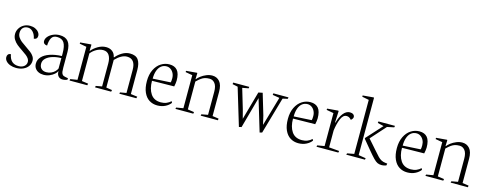

<svg xmlns="http://www.w3.org/2000/svg" viewBox="-25 -1300 5032 1976"><g transform="rotate(15 2491.0 -312.0)"><path d="M290.5 -97.2Q290.5 -122.1 276.9 -143.1Q263.2 -164.1 242.9 -179.9Q222.7 -195.8 189 -218.3Q154.3 -241.2 134.3 -257.3Q114.3 -273.4 100.3 -294.4Q86.4 -315.4 86.4 -340.8Q86.4 -377 105.7 -396.2Q125 -415.5 156.7 -415.5Q187 -415.5 211.2 -390.1Q235.4 -364.7 244.1 -320.3Q281.2 -323.7 281.2 -359.4Q281.2 -379.4 267.6 -397.9Q253.9 -416.5 229.5 -427.7Q205.1 -439 173.8 -439Q136.7 -439 107.4 -422.1Q78.1 -405.3 61.5 -377.4Q44.9 -349.6 44.9 -318.4Q44.9 -286.1 61 -260Q77.1 -233.9 100.3 -214.8Q123.5 -195.8 160.2 -171.4Q190.4 -150.9 207.3 -137.7Q224.1 -124.5 235.4 -108.4Q246.6 -92.3 246.6 -74.2Q246.6 -44.9 224.1 -26.1Q201.7 -7.3 165.5 -7.3Q120.6 -7.3 93.8 -31.2Q66.9 -55.2 57.6 -106Q38.1 -104.5 28.8 -93.8Q19.5 -83 19.5 -65.4Q19.5 -41.5 36.6 -22.5Q53.7 -3.4 82.3 7.1Q110.8 17.6 144.5 17.6Q188 17.6 221.2 2.2Q254.4 -13.2 272.5 -39.3Q290.5 -65.4 290.5 -97.2Z M573.7 -62.5H576.2V-56.2Q576.2 -28.8 592.3 -10Q608.4 8.8 637.7 8.8Q651.9 8.8 665 5.6Q678.2 2.4 687 -1.5L689.5 -18.1L657.2 -24.4Q637.2 -27.8 627.9 -39.6Q618.7 -51.3 616.5 -67.4Q614.3 -83.5 614.3 -111.8V-277.8Q614.3 -353 584.7 -388.9Q555.2 -424.8 494.1 -424.8Q457 -424.8 424.3 -410.6Q391.6 -396.5 371.8 -373.3Q352.1 -350.1 352.1 -325.2Q352.1 -307.1 364.3 -297.4Q376.5 -287.6 394.5 -287.6Q396.5 -340.8 413.6 -370.4Q430.7 -399.9 471.2 -399.9Q524.4 -399.9 547.1 -364.3Q569.8 -328.6 569.8 -252V-223.1Q495.6 -220.2 441.7 -201.4Q387.7 -182.6 359.1 -151.4Q330.6 -120.1 330.6 -79.1Q330.6 -50.8 344.5 -30Q358.4 -9.3 382.3 1.7Q406.2 12.7 436 12.7Q469.7 12.7 499.8 0Q529.8 -12.7 549.6 -30.8Q569.3 -48.8 573.7 -62.5ZM569.8 -90.3Q562 -72.3 545.9 -56.4Q529.8 -40.5 506.6 -30.5Q483.4 -20.5 456.5 -20.5Q422.4 -20.5 402.8 -39.8Q383.3 -59.1 383.3 -92.3Q383.3 -126.5 409.9 -150.9Q436.5 -175.3 479.2 -188Q522 -200.7 569.8 -201.2Z M903.8 -18.1 835.4 -27.8V-321.8Q857.9 -351.6 893.3 -371.8Q928.7 -392.1 965.8 -392.1Q1008.3 -392.1 1029.3 -359.9Q1050.3 -327.6 1050.3 -272.9V-27.8L985.4 -16.1L982.4 0H1154.3L1158.2 -18.1L1095.2 -27.8V-322.3Q1160.6 -390.6 1219.7 -390.6Q1310.1 -390.6 1310.1 -272.9V-27.8L1243.7 -16.1L1241.2 -1.5H1421.9L1427.2 -19.5L1356.4 -28.8V-286.1Q1356.4 -355 1330.6 -392.3Q1304.7 -429.7 1241.2 -429.7Q1198.7 -429.7 1158.7 -405.8Q1118.7 -381.8 1092.8 -349.6H1087.9Q1081.1 -387.2 1054.2 -408.4Q1027.3 -429.7 986.8 -429.7Q943.8 -429.7 902.3 -405.8Q860.8 -381.8 834.5 -349.6H831.1L833 -412.6L830.1 -416.5L714.8 -406.7L713.9 -393.6L788.1 -379.9V-27.8L713.9 -16.1L710.4 0H899.9Z M1789.1 -50.8 1780.8 -66.9Q1762.2 -48.3 1735.4 -37.1Q1708.5 -25.9 1675.3 -25.9Q1602.5 -25.9 1566.9 -78.4Q1531.2 -130.9 1531.2 -216.8L1767.1 -220.2Q1770.5 -233.4 1773.2 -253.2Q1775.9 -272.9 1775.9 -284.2Q1775.9 -358.9 1747.1 -392.8Q1718.3 -426.8 1662.6 -426.8Q1614.3 -426.8 1572.8 -400.1Q1531.2 -373.5 1506.1 -322.3Q1481 -271 1481 -200.7Q1481 -129.4 1502.7 -81.1Q1524.4 -32.7 1562 -9.3Q1599.6 14.2 1647.5 14.2Q1693.8 14.2 1730.5 -3.7Q1767.1 -21.5 1789.1 -50.8ZM1726.1 -295.4Q1726.1 -260.3 1721.2 -251L1532.2 -240.2Q1532.2 -290.5 1545.4 -326.4Q1558.6 -362.3 1582.8 -380.9Q1606.9 -399.4 1638.7 -399.4Q1662.6 -399.4 1682.6 -385.7Q1702.6 -372.1 1714.4 -348.1Q1726.1 -324.2 1726.1 -295.4Z M2032.2 -17.6 1963.9 -27.8V-324.7Q1991.2 -351.1 2010.3 -364.7Q2029.3 -378.4 2050 -384.8Q2070.8 -391.1 2099.1 -391.1Q2133.3 -391.1 2156.2 -362.3Q2179.2 -333.5 2179.2 -272.9V-27.8L2110.8 -15.1L2107.9 0H2292L2293.5 -18.1L2227.5 -27.8V-285.2Q2227.5 -359.9 2197 -394.8Q2166.5 -429.7 2118.7 -429.7Q2086.9 -429.7 2055.4 -416.7Q2023.9 -403.8 1999.8 -385.3Q1975.6 -366.7 1962.9 -350.1H1959.5L1961.4 -412.1L1958.5 -416.5L1843.3 -406.7L1842.3 -393.1L1916.5 -379.9V-27.8L1842.3 -15.1L1838.9 0H2029.3Z M2398.4 -386.2 2518.1 10.7 2544.9 4.4 2636.7 -328.6 2738.8 10.7 2764.2 4.4 2876.5 -387.2 2929.7 -399.4 2932.1 -415.5H2771L2769 -398.4L2842.8 -386.2L2752.4 -74.2L2730.5 -168.5L2663.6 -392.6L2619.6 -383.8L2534.7 -81.1L2509.8 -175.8L2446.8 -387.2L2512.2 -399.4L2514.6 -415.5H2343.3L2341.3 -398.4Z M3291.5 -50.8 3283.2 -66.9Q3264.6 -48.3 3237.8 -37.1Q3210.9 -25.9 3177.7 -25.9Q3105 -25.9 3069.3 -78.4Q3033.7 -130.9 3033.7 -216.8L3269.5 -220.2Q3272.9 -233.4 3275.6 -253.2Q3278.3 -272.9 3278.3 -284.2Q3278.3 -358.9 3249.5 -392.8Q3220.7 -426.8 3165 -426.8Q3116.7 -426.8 3075.2 -400.1Q3033.7 -373.5 3008.5 -322.3Q2983.4 -271 2983.4 -200.7Q2983.4 -129.4 3005.1 -81.1Q3026.9 -32.7 3064.5 -9.3Q3102.1 14.2 3149.9 14.2Q3196.3 14.2 3232.9 -3.7Q3269.5 -21.5 3291.5 -50.8ZM3228.5 -295.4Q3228.5 -260.3 3223.6 -251L3034.7 -240.2Q3034.7 -290.5 3047.9 -326.4Q3061 -362.3 3085.2 -380.9Q3109.4 -399.4 3141.1 -399.4Q3165 -399.4 3185.1 -385.7Q3205.1 -372.1 3216.8 -348.1Q3228.5 -324.2 3228.5 -295.4Z M3578.6 -17.6 3469.2 -26.9V-206.5Q3479 -281.7 3501.2 -333.5Q3523.4 -385.3 3560.1 -385.3Q3575.7 -385.3 3587.2 -379.2Q3598.6 -373 3611.3 -358.4Q3621.1 -364.7 3627.4 -374.8Q3633.8 -384.8 3633.8 -393.1Q3633.8 -409.7 3620.4 -420.2Q3606.9 -430.7 3583.5 -430.7Q3544.9 -430.7 3513.7 -391.6Q3482.4 -352.5 3466.3 -290H3461.9L3467.3 -412.1L3462.4 -416.5L3346.2 -406.7L3344.7 -393.1L3420.9 -378.9V-27.8L3344.7 -14.6L3342.3 0.5H3574.7Z M3858.4 0 3861.3 -16.1 3783.7 -28.8V-637.7L3780.3 -642.1L3664.1 -632.3V-618.7L3736.8 -604.5V-28.8L3663.6 -15.1L3659.2 0ZM4036.1 9.8Q4050.8 9.8 4064.7 6.6Q4078.6 3.4 4086.9 0L4090.3 -20.5L4071.3 -22.5Q4044.9 -25.4 4026.4 -35.4Q4007.8 -45.4 3990 -63.2Q3972.2 -81.1 3937 -122.1L3905.8 -157.7L3847.2 -224.1L3990.2 -383.8L4063.5 -399.4L4066.9 -416H3890.6L3888.2 -399.4L3953.6 -383.3L3801.3 -215.8V-207.5L3880.9 -111.3Q3926.3 -56.6 3950 -32.5Q3973.6 -8.3 3992.2 0.7Q4010.7 9.8 4036.1 9.8Z M4452.6 -50.8 4444.3 -66.9Q4425.8 -48.3 4398.9 -37.1Q4372.1 -25.9 4338.9 -25.9Q4266.1 -25.9 4230.5 -78.4Q4194.8 -130.9 4194.8 -216.8L4430.7 -220.2Q4434.1 -233.4 4436.8 -253.2Q4439.5 -272.9 4439.5 -284.2Q4439.5 -358.9 4410.6 -392.8Q4381.8 -426.8 4326.2 -426.8Q4277.8 -426.8 4236.3 -400.1Q4194.8 -373.5 4169.7 -322.3Q4144.5 -271 4144.5 -200.7Q4144.5 -129.4 4166.3 -81.1Q4188 -32.7 4225.6 -9.3Q4263.2 14.2 4311 14.2Q4357.4 14.2 4394 -3.7Q4430.7 -21.5 4452.6 -50.8ZM4389.6 -295.4Q4389.6 -260.3 4384.8 -251L4195.8 -240.2Q4195.8 -290.5 4209 -326.4Q4222.2 -362.3 4246.3 -380.9Q4270.5 -399.4 4302.2 -399.4Q4326.2 -399.4 4346.2 -385.7Q4366.2 -372.1 4377.9 -348.1Q4389.6 -324.2 4389.6 -295.4Z M4695.8 -17.6 4627.4 -27.8V-324.7Q4654.8 -351.1 4673.8 -364.7Q4692.9 -378.4 4713.6 -384.8Q4734.4 -391.1 4762.7 -391.1Q4796.9 -391.1 4819.8 -362.3Q4842.8 -333.5 4842.8 -272.9V-27.8L4774.4 -15.1L4771.5 0H4955.6L4957 -18.1L4891.1 -27.8V-285.2Q4891.1 -359.9 4860.6 -394.8Q4830.1 -429.7 4782.2 -429.7Q4750.5 -429.7 4719 -416.7Q4687.5 -403.8 4663.3 -385.3Q4639.2 -366.7 4626.5 -350.1H4623L4625 -412.1L4622.1 -416.5L4506.8 -406.7L4505.9 -393.1L4580.1 -379.9V-27.8L4505.9 -15.1L4502.4 0H4692.9Z"/></g></svg>

Font: Neuton ExtraLight
Style: Regular
Weight: 275
Designer: Brian M Zick
Foundry: Brian M Zick
Version: Version 1.560